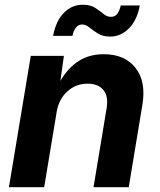

<svg xmlns="http://www.w3.org/2000/svg" viewBox="-20 -778 663 798"><path d="M215.3 -311.5 163.6 0H17.1L107.9 -545.9H245.6L231 -441.9Q262.7 -496.1 307.1 -524.4Q351.6 -552.7 410.6 -552.7Q499 -552.7 543.5 -495.6Q587.9 -438.5 571.8 -342.3L515.1 0H368.7L422.9 -326.7Q431.6 -377.9 409.7 -404.1Q387.7 -430.2 344.2 -430.2Q294.9 -430.2 259.5 -397.7Q224.1 -365.2 215.3 -311.5ZM438.5 -626Q407.2 -626 387 -638.7Q366.7 -651.4 351.6 -663.8Q336.4 -676.3 321.3 -676.3Q305.7 -676.3 295.4 -663.1Q285.2 -649.9 281.2 -628.9H200.7Q212.4 -691.4 245.6 -724.9Q278.8 -758.3 323.7 -758.3Q355.5 -758.3 375.2 -745.6Q395 -732.9 409.7 -720.5Q424.3 -708 440.9 -708Q458 -708 467.3 -720.2Q476.6 -732.4 481.9 -755.4H561Q549.8 -693.4 515.6 -659.7Q481.4 -626 438.5 -626Z"/></svg>

Font: Inter
Style: Bold Italic
Weight: 700
Italic angle: -9.39999°
Designer: Rasmus Andersson
Foundry: rsms
Version: Version 4.001;git-9221beed3